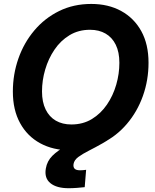

<svg xmlns="http://www.w3.org/2000/svg" viewBox="-20 -759 793 984"><path d="M339.4 11.2Q252 11.2 185.8 -24.9Q119.6 -61 82.8 -128.4Q45.9 -195.8 45.9 -289.6Q45.9 -377.9 74.2 -458.7Q102.5 -539.6 155.8 -602.8Q209 -666 283 -702.4Q356.9 -738.8 447.8 -738.8Q535.2 -738.8 601.1 -702.6Q667 -666.5 704.1 -599.4Q741.2 -532.2 741.2 -437.5Q741.2 -348.1 712.4 -267.3Q683.6 -186.5 630.1 -123.8Q576.7 -61 502.9 -24.9Q429.2 11.2 339.4 11.2ZM345.7 -121.1Q405.3 -121.1 450.9 -148.9Q496.6 -176.8 528.1 -222.9Q559.6 -269 575.7 -325Q591.8 -380.9 591.8 -437Q591.8 -492.2 573.2 -529.8Q554.7 -567.4 521 -586.9Q487.3 -606.4 441.4 -606.4Q382.3 -606.4 336.4 -578.6Q290.5 -550.8 259.3 -504.6Q228 -458.5 211.7 -402.8Q195.3 -347.2 195.3 -290.5Q195.3 -235.8 213.9 -198Q232.4 -160.2 266.1 -140.6Q299.8 -121.1 345.7 -121.1ZM332 205.6Q270 205.6 238.3 179.7Q206.5 153.8 214.8 105Q221.2 66.4 248.5 39.3Q275.9 12.2 316.2 -9.3Q356.4 -30.8 403.8 -53.5Q451.2 -76.2 498.8 -106Q546.4 -135.7 587.9 -179Q629.4 -222.2 658 -285.2Q686.5 -348.1 694.8 -437.5H741.2Q735.8 -344.2 713.4 -276.1Q690.9 -208 657.5 -160.2Q624 -112.3 585 -79.8Q545.9 -47.4 507.1 -25.4Q468.3 -3.4 435.5 13.2Q402.8 29.8 381.6 45.4Q360.4 61 356.9 81.5Q354.5 97.7 362.5 105.7Q370.6 113.8 390.6 113.8Q398.4 113.8 406.5 113Q414.6 112.3 421.4 111.3L414.1 200.2Q397 202.1 374.3 203.9Q351.6 205.6 332 205.6Z"/></svg>

Font: Inter 28pt
Style: Bold Italic
Weight: 700
Italic angle: -9.3988°
Designer: Rasmus Andersson
Foundry: rsms
Version: Version 4.001;git-66647c0bb